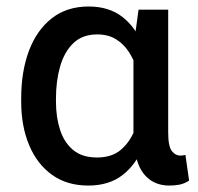

<svg xmlns="http://www.w3.org/2000/svg" viewBox="-20 -558 605 588"><path d="M44.9 -256.8Q44.9 -339.4 68.8 -402.8Q92.8 -466.3 138.9 -502.2Q185.1 -538.1 251.5 -538.1Q314 -538.1 355.2 -505.9Q396.5 -473.6 419.7 -415.3Q442.9 -356.9 450.2 -278.8V-244.6Q442.9 -168 419.7 -110.8Q396.5 -53.7 355 -21.7Q313.5 10.3 250.5 10.3Q185.1 10.3 139.2 -22.7Q93.3 -55.7 69.1 -113.8Q44.9 -171.9 44.9 -246.6ZM151.4 -246.6Q151.4 -198.7 164.1 -159.9Q176.8 -121.1 204.3 -98.4Q231.9 -75.7 276.9 -75.7Q321.8 -75.7 349.1 -98.4Q376.5 -121.1 392.1 -158.9Q407.7 -196.8 416.5 -241.2V-274.4Q411.1 -309.1 401.1 -341.3Q391.1 -373.5 375 -398.4Q358.9 -423.3 335 -438Q311 -452.6 277.8 -452.6Q232.4 -452.6 204.6 -425.8Q176.8 -398.9 164.1 -354.5Q151.4 -310.1 151.4 -256.8ZM495.1 -528.3V-152.3Q495.1 -109.9 506.1 -95.7Q517.1 -81.5 533.2 -81.5Q537.6 -81.5 541.3 -82.3Q544.9 -83 547.9 -83.5L559.1 -4.9Q543.9 4.9 529.1 7.6Q514.2 10.3 498.5 10.3Q449.2 10.3 420.4 -25.4Q391.6 -61 388.7 -142.6V-414.1L404.3 -528.3Z"/></svg>

Font: Heebo Medium
Style: Regular
Weight: 500
Designer: Oded Ezer
Foundry: Ezer Type House
Version: Version 3.100